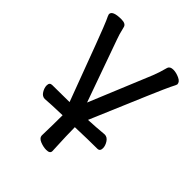

<svg xmlns="http://www.w3.org/2000/svg" viewBox="-193 -595 877 877"><g transform="rotate(45 245.0 -157.0)"><path d="M259 178Q240 178 219 169.5Q198 161 198 144Q200 75 200 13Q127 15 90 18Q73 18 62.5 1Q52 -16 52 -32Q52 -51 69 -51L180 -52Q48 -407 35.5 -433Q23 -459 23 -463Q23 -487 80 -487Q109 -487 113 -469Q123 -427 131 -407L238 -107L362 -407Q374 -436 385 -478Q390 -492 411 -492Q429 -492 450 -482.5Q471 -473 471 -457Q471 -454 457 -427Q443 -400 297 -54Q344 -56 398 -61Q415 -61 426 -44Q437 -27 437 -11Q437 9 420 9Q364 9 278 12Q278 56 283 162Q283 178 259 178Z"/></g></svg>

Font: LXGW WenKai Lite
Style: Bold
Weight: 700
Designer: LXGW / Fontworks Inc.
Foundry: LXGW / Fontworks Inc.
Version: Version 1.330;April 28, 2024